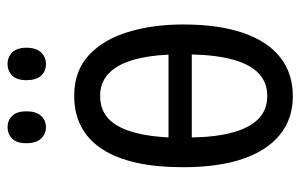

<svg xmlns="http://www.w3.org/2000/svg" viewBox="-158 -596 765 488"><g transform="rotate(-90 224.0 -352.5)"><path d="M405.3 -268.6Q405.3 -179.2 384 -116.9Q362.8 -54.7 322 -22.5Q281.2 9.8 222.7 9.8Q166 9.8 125.5 -22.7Q85 -55.2 63.7 -117.4Q42.5 -179.7 42.5 -268.6Q42.5 -405.8 89.1 -475.8Q135.7 -545.9 224.1 -545.9Q287.1 -545.9 327.1 -508.8Q367.2 -471.7 386.2 -408.9Q405.3 -346.2 405.3 -268.6ZM223.6 -55.2Q257.3 -55.2 280.3 -76.4Q303.2 -97.7 315.4 -140.4Q327.6 -183.1 329.1 -247.1H118.2Q119.1 -186 130.9 -143.1Q142.6 -100.1 165.5 -77.6Q188.5 -55.2 223.6 -55.2ZM223.6 -480Q173.3 -480 147.9 -436Q122.6 -392.1 118.2 -306.2H328.6Q326.2 -360.4 314.2 -399.4Q302.2 -438.5 279.8 -459.2Q257.3 -480 223.6 -480ZM103.5 -667.5Q103.5 -691.9 115.2 -703.6Q127 -715.3 144.5 -715.3Q161.6 -715.3 173.1 -703.4Q184.6 -691.4 184.6 -667.5Q184.6 -642.6 173.1 -630.1Q161.6 -617.7 144.5 -617.7Q127 -617.7 115.2 -630.1Q103.5 -642.6 103.5 -667.5ZM263.7 -667.5Q263.7 -691.9 275.6 -703.6Q287.6 -715.3 304.7 -715.3Q322.3 -715.3 334.2 -703.4Q346.2 -691.4 346.2 -667.5Q346.2 -642.6 334.2 -630.1Q322.3 -617.7 304.7 -617.7Q286.6 -617.7 275.1 -630.1Q263.7 -642.6 263.7 -667.5Z"/></g></svg>

Font: Open Sans Condensed
Style: Regular
Weight: 400
Width: 3
Designer: Monotype Design Team
Foundry: Monotype Imaging Inc.
Version: Version 3.000